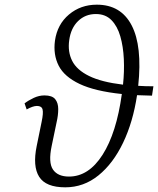

<svg xmlns="http://www.w3.org/2000/svg" viewBox="-20 -791 676 821"><path d="M259 10Q176 10 147.5 -35Q119 -80 137 -167L158 -270Q166 -308 162 -323Q158 -338 138 -338Q121 -338 94 -323L85 -349Q102 -362 124.5 -372.5Q147 -383 170 -383Q203 -383 216 -367Q229 -351 229 -324.5Q229 -298 222 -268L201 -167Q186 -96 206.5 -66Q227 -36 275 -36Q359 -36 418.5 -129Q478 -222 501 -389Q386 -401 320.5 -432Q255 -463 231 -510Q207 -557 215 -617Q225 -687 275 -729Q325 -771 394 -771Q497 -771 543 -682.5Q589 -594 571 -424Q602 -422 636 -422L630 -382Q597 -383 566 -384Q549 -270 506.5 -181Q464 -92 401 -41Q338 10 259 10ZM276 -619Q269 -570 288.5 -531Q308 -492 361 -466Q414 -440 506 -429Q512 -485 509.5 -538.5Q507 -592 494.5 -635.5Q482 -679 456.5 -705Q431 -731 390 -731Q345 -731 314 -701Q283 -671 276 -619Z"/></svg>

Font: Noto Serif Light
Style: Italic
Weight: 300
Italic angle: -12°
Designer: Monotype Design Team
Foundry: Monotype Imaging Inc.
Version: Version 2.013